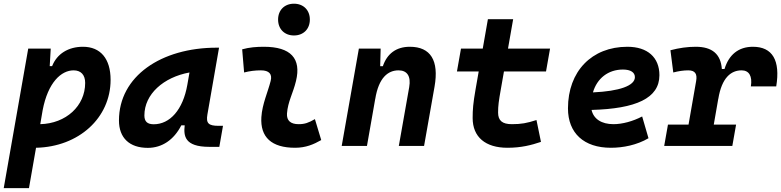

<svg xmlns="http://www.w3.org/2000/svg" viewBox="-31 -776 4154 1021"><path d="M123 224.6 160.6 9.8C387.7 4.9 557.1 -148.9 557.1 -351.6C557.1 -463.9 503.4 -527.3 410.2 -527.3C332.5 -527.3 272 -490.2 246.1 -424.3H233.4L238.8 -517.6H119.1L-11.2 224.6ZM183.1 -115.7 195.8 -189.9C224.1 -338.4 294.9 -401.9 360.4 -401.9C399.4 -401.9 421.9 -377.9 421.9 -335C421.9 -212.4 319.8 -119.1 183.1 -115.7Z M754.9 10.3C830.6 10.3 893.6 -32.2 933.1 -109.4H951.2C944.8 -54.2 949.7 4.9 1082 4.9H1135.3L1154.8 -106.9H1131.3C1077.6 -106.9 1064 -120.6 1071.8 -166.5L1133.8 -522.5H1121.6C825.2 -522.5 601.6 -370.1 601.6 -135.3C601.6 -43 657.2 10.3 754.9 10.3ZM786.6 -115.2C752.4 -115.2 736.8 -129.9 736.8 -162.1C736.8 -275.4 838.4 -365.2 976.6 -390.6L965.3 -325.7C941.9 -191.4 872.1 -115.2 786.6 -115.2Z M1643.6 -142.6C1609.9 -123 1589.4 -115.7 1557.1 -115.7C1514.2 -115.7 1492.7 -134.8 1495.1 -172.4C1499.5 -234.9 1527.8 -281.2 1543 -345.2C1572.3 -465.3 1515.1 -527.3 1372.1 -527.3C1333.5 -527.3 1294.9 -524.4 1256.8 -513.7L1267.1 -390.6C1296.9 -398.4 1326.7 -401.9 1356.4 -401.9C1399.9 -401.9 1418 -382.3 1408.2 -345.2C1394 -288.1 1363.3 -222.7 1358.9 -153.3C1352.1 -46.4 1413.1 9.8 1538.1 9.8C1595.2 9.8 1637.2 -8.3 1677.2 -31.2ZM1532.2 -587.4C1582.5 -587.4 1616.7 -621.6 1616.7 -671.9C1616.7 -722.2 1582.5 -756.3 1532.2 -756.3C1481.9 -756.3 1447.8 -722.2 1447.8 -671.9C1447.8 -621.6 1481.9 -587.4 1532.2 -587.4Z M1786.1 0H1920.4L1964.4 -250.5V-249.5C1982.9 -363.8 2032.7 -401.9 2088.4 -401.9C2133.8 -401.9 2155.3 -371.1 2145 -312.5L2089.8 0H2224.1L2279.8 -315.4C2304.2 -454.6 2258.8 -527.3 2148.4 -527.3C2075.2 -527.3 2026.9 -489.7 2004.9 -423.8H1990.7L1993.2 -517.6H1877.4Z M2667.5 9.8C2740.7 9.8 2794.9 -4.4 2845.7 -21.5L2821.8 -137.7C2771 -121.1 2740.2 -115.7 2691.4 -115.7C2640.1 -115.7 2617.7 -134.3 2617.7 -177.7C2617.7 -213.9 2621.1 -238.3 2632.3 -301.3L2648.9 -396H2872.6L2894 -517.6H2670.4L2697.8 -673.8H2563.5L2536.1 -517.6H2420.4L2398.9 -396H2514.6L2498 -301.3C2484.9 -226.1 2482.4 -193.4 2482.4 -148.4C2482.4 -47.4 2550.3 9.8 2667.5 9.8Z M3231.4 -115.7C3167.5 -115.7 3125.5 -143.6 3114.7 -191.4C3350.6 -197.8 3475.6 -253.4 3475.6 -376C3475.6 -471.2 3412.1 -527.3 3305.2 -527.3C3115.7 -527.3 2989.3 -396.5 2989.3 -199.7C2989.3 -67.9 3074.2 9.8 3217.3 9.8C3281.7 9.8 3355.5 -4.4 3417.5 -41L3383.8 -156.7C3334.5 -130.9 3278.3 -115.7 3231.4 -115.7ZM3122.1 -284.7C3144 -359.4 3203.1 -406.2 3281.7 -406.2C3322.3 -406.2 3345.2 -391.1 3345.2 -365.7C3345.2 -320.3 3263.2 -291 3122.1 -284.7Z M3501 0H3863.3L3883.3 -113.3H3764.6L3788.6 -251V-249.5C3807.1 -363.8 3856.9 -401.9 3912.6 -401.9C3952.1 -401.9 3970.7 -371.6 3961.9 -316.4H4096.7C4119.6 -455.1 4076.7 -527.3 3972.7 -527.3C3895.5 -527.3 3844.7 -484.4 3821.8 -409.2H3807.6C3801.8 -487.8 3756.8 -527.3 3668.9 -527.3C3624.5 -527.3 3580.1 -521 3534.2 -508.8L3549.3 -390.6C3577.1 -397.9 3603.5 -401.9 3628.9 -401.9C3665 -401.9 3677.7 -383.3 3670.9 -345.2L3630.4 -113.3H3521Z"/></svg>

Font: Cascadia Code
Style: Bold Italic
Weight: 700
Italic angle: -10°
Monospace: yes
Designer: Aaron Bell
Foundry: Saja Typeworks
Version: Version 2404.023